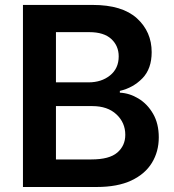

<svg xmlns="http://www.w3.org/2000/svg" viewBox="-20 -747 697 767"><path d="M71.7 0V-727.3H350.1Q468.4 -727.3 527.2 -673.7Q585.9 -620 585.9 -538.7Q585.9 -472.3 549 -434.3Q512.1 -396.3 458.8 -383.9V-376.8Q497.5 -375 533.2 -353.3Q568.9 -331.7 591.6 -292.4Q614.3 -253.2 614.3 -198.2Q614.3 -141.7 587 -96.8Q559.7 -51.8 504.6 -25.9Q449.6 0 366.1 0ZM203.5 -110.1H345.2Q416.9 -110.1 448.7 -137.6Q480.5 -165.1 480.5 -208.5Q480.5 -257.1 445.1 -290.1Q409.8 -323.2 348.7 -323.2H203.5ZM203.5 -418H333.8Q385.3 -418 419.7 -445.8Q454.2 -473.7 454.2 -521.7Q454.2 -563.9 424.5 -591.3Q394.9 -618.6 336.6 -618.6H203.5Z"/></svg>

Font: Inter UI Semi Bold
Style: Regular
Weight: 600
Designer: Rasmus Andersson
Foundry: rsms
Version: 3.2;8d6f07862